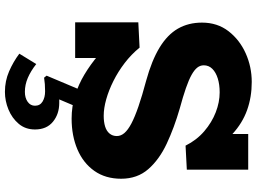

<svg xmlns="http://www.w3.org/2000/svg" viewBox="-148 -592 1017 760"><g transform="rotate(90 360.0 -211.5)"><path d="M449 13Q401 13 357.5 -0.5Q314 -14 274 -38Q234 -62 197 -93.5Q160 -125 125 -160L209 -151V-1H68V-251L168 -256Q195 -223 229 -197Q263 -171 300 -152.5Q337 -134 372.5 -124Q408 -114 438 -114Q462 -114 480 -119.5Q498 -125 508 -137Q518 -149 518 -166Q518 -182 506 -196Q494 -210 468.5 -223.5Q443 -237 401 -251.5Q359 -266 299 -282Q219 -304 168 -335Q117 -366 93 -407.5Q69 -449 69 -503Q69 -564 103 -608Q137 -652 190.5 -676Q244 -700 304 -700Q364 -700 415.5 -681.5Q467 -663 510 -623.5Q553 -584 585 -521L510 -535V-686H651V-443L556 -438Q534 -482 499 -512Q464 -542 424 -557.5Q384 -573 345 -573Q314 -573 290 -565.5Q266 -558 252 -544Q238 -530 238 -510Q238 -496 247 -484.5Q256 -473 275.5 -462Q295 -451 328 -439.5Q361 -428 409 -415Q485 -393 548 -363.5Q611 -334 649 -290.5Q687 -247 687 -183Q687 -121 656 -77Q625 -33 571 -10Q517 13 449 13ZM343 277Q300 277 262 260.5Q224 244 192 220L233 153Q261 175 288 186.5Q315 198 343 198Q367 198 382.5 187Q398 176 398 158Q398 138 381.5 128Q365 118 341 118Q325 118 312.5 119Q300 120 287 122L279 112L333 -16H406L373 62Q375 62 379 62Q383 62 387 62Q431 62 461.5 87Q492 112 492 158Q492 196 469.5 222.5Q447 249 413 263Q379 277 343 277Z"/></g></svg>

Font: BioRhyme ExtraBold
Style: Regular
Weight: 800
Designer: Aoife Mooney
Foundry: Aoife Mooney Type
Version: Version 1.600;gftools[0.9.33]